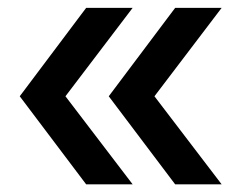

<svg xmlns="http://www.w3.org/2000/svg" viewBox="-20 -570 621 494"><path d="M430.7 -95.7 259.8 -322.3 430.7 -549.8H550.3L377.4 -322.3L550.3 -95.7ZM201.7 -95.7 30.8 -322.3 201.7 -549.8H321.3L148.4 -322.3L321.3 -95.7Z"/></svg>

Font: Giphurs Medium
Style: Regular
Weight: 500
Version: Version 0.920; ttfautohint (v1.8.4.7-5d5b)